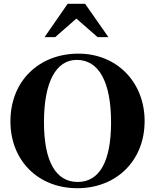

<svg xmlns="http://www.w3.org/2000/svg" viewBox="-20 -974 818 1013"><path d="M566 -328C566 -122 505 -14 390 -14C276 -14 212 -119 212 -330C212 -540 275 -658 385 -658C502 -658 566 -541 566 -328ZM743 -335C743 -542 595 -691 394 -691C186 -691 35 -547 35 -334C35 -127 181 19 388 19C595 19 743 -127 743 -335ZM552 -778 429 -954H337L215 -778H271L383 -876L495 -778Z"/></svg>

Font: XITS Math
Style: Bold
Weight: 700
Designer: MicroPress Inc., with final additions and corrections provided by Coen Hoffman, Elsevier (retired)
Version: Version 1.302